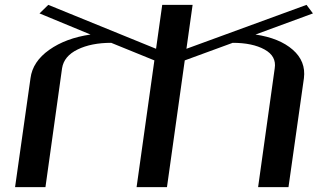

<svg xmlns="http://www.w3.org/2000/svg" viewBox="-20 -770 1308 790"><path d="M772.5 -750 747.1 -569.3 1241.2 -750 1267.6 -714.8 1031.2 -627.9Q1129.9 -613.3 1184.6 -565.4Q1239.3 -517.6 1230.5 -448.2L1167 0H1042L1110.4 -489.3Q1118.2 -539.1 1068.4 -566.4Q1018.6 -593.8 937.5 -593.8L740.2 -521.5L667 0H542L615.2 -521.5L437.5 -593.8Q355.5 -593.8 299.3 -566.4Q243.2 -539.1 235.4 -489.3L167 0H42L105.5 -448.2Q114.3 -516.6 182.6 -564.9Q251 -613.3 352.5 -627.9L142.6 -714.8L178.7 -750L622.1 -569.3L647.5 -750Z"/></svg>

Font: okolaks
Style: BoldItalic
Weight: 600
Width: 8
Italic angle: -8°
Version: Version 000.6.0